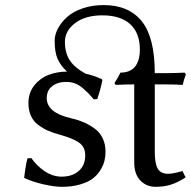

<svg xmlns="http://www.w3.org/2000/svg" viewBox="-20 -718 744 748"><path d="M86.9 -101.1 102.1 -102.1Q124.5 -70.3 155.5 -50Q186.5 -29.8 220.2 -29.8Q261.2 -29.8 286.6 -51.8Q312 -73.7 312 -112.8Q312 -146 287.4 -162.8Q262.7 -179.7 210.9 -193.8Q184.6 -201.2 166.3 -209.2Q147.9 -217.3 129.2 -231.2Q110.4 -245.1 100.6 -266.6Q90.8 -288.1 90.8 -316.9Q90.8 -356.4 113.5 -385Q136.2 -413.6 169.4 -426.3Q202.6 -439 241.2 -439Q215.8 -462.4 204.3 -488.8Q192.9 -515.1 192.9 -559.1Q192.9 -582.5 205.6 -606.7Q218.3 -630.9 241.2 -651.6Q264.2 -672.4 301.5 -685.3Q338.9 -698.2 383.8 -698.2Q481.4 -698.2 532.2 -635.3Q583 -572.3 583 -433.1H628.9Q663.1 -433.1 699.2 -435.1L704.1 -428.2Q695.3 -405.3 691.9 -387.2Q665.5 -389.2 620.1 -389.2H583V-126Q583 -81.1 594.5 -61Q606 -41 634.8 -41Q654.8 -41 690.9 -51.8L703.1 -26.9Q671.9 -6.8 645.3 1.5Q618.7 9.8 586.9 9.8Q550.3 9.8 526.6 -14.9Q502.9 -39.6 502.9 -85.9V-389.2Q465.3 -389.2 431.2 -387.2L425.8 -394Q443.4 -421.4 449.2 -435.1Q471.2 -435.1 487.1 -443.1Q502.9 -451.2 510.7 -464.8Q518.6 -478.5 521.7 -492.9Q524.9 -507.3 524.9 -523.9Q524.9 -589.8 487.1 -624Q449.2 -658.2 378.9 -658.2Q312 -658.2 272.5 -627.9Q232.9 -597.7 232.9 -555.2Q232.9 -513.2 251 -484.4Q269 -455.6 313 -431.2Q349.1 -422.9 377 -409.2L378.9 -405.8Q372.6 -372.6 358.9 -332L345.2 -331.1Q331.5 -347.2 325 -354Q318.4 -360.8 303.2 -374Q288.1 -387.2 272 -393.1Q255.9 -398.9 237.8 -398.9Q204.6 -398.9 183.3 -382.3Q162.1 -365.7 162.1 -335.9Q162.1 -279.3 254.9 -257.8Q284.2 -251 306.4 -241.5Q328.6 -231.9 348.9 -217Q369.1 -202.1 380.1 -179.2Q391.1 -156.2 391.1 -127Q391.1 -108.9 387 -91.6Q382.8 -74.2 371.1 -55.2Q359.4 -36.1 341.1 -22.2Q322.8 -8.3 291.7 0.7Q260.7 9.8 221.2 9.8Q191.4 9.8 148.7 0Q106 -9.8 74.2 -24.9Q78.6 -67.9 86.9 -101.1Z"/></svg>

Font: Linear Smooth
Style: Regular
Weight: 400
Designer: Philipp H. Poll, Flanker
Foundry: Philipp H. Poll, reworked by Flanker
Version: Version 1.061 | FøM Fix